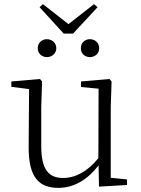

<svg xmlns="http://www.w3.org/2000/svg" viewBox="-20 -897 683 931"><path d="M207 -620C231 -620 253 -637 253 -663C253 -690 231 -707 207 -707C184 -707 163 -690 163 -663C163 -637 184 -620 207 -620ZM416 -620C440 -620 461 -637 461 -663C461 -690 440 -707 416 -707C392 -707 372 -690 372 -663C372 -637 392 -620 416 -620ZM188 -877 172 -862 289 -734H334L453 -862L436 -877L312 -780ZM460 8 596 0V-27L517 -35V-377L521 -502L511 -514L373 -502V-475L458 -467L457 -130C407 -68 348 -34 286 -34C217 -34 180 -74 180 -188V-377L184 -502L174 -514L35 -502V-476L121 -465L119 -185C118 -37 169 14 263 14C342 14 407 -29 458 -95Z"/></svg>

Font: Noto Serif CJK SC ExtraLight
Style: Regular
Weight: 200
Designer: Ryoko NISHIZUKA 西塚涼子 (kana & ideographs); Frank Grießhammer (Latin, Greek & Cyrillic); Wenlong ZHANG 张文龙 (bopomofo); San
Foundry: Adobe
Version: Version 2.001;hotconv 1.1.0;makeotfexe 2.6.0